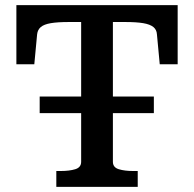

<svg xmlns="http://www.w3.org/2000/svg" viewBox="-20 -730 758 750"><path d="M135 -353H581V-288H135ZM297 -98V-644H249Q205 -644 178.5 -639.5Q152 -635 139.5 -624.5Q127 -614 125 -596L114 -479H44V-710H674V-479H604L593 -596Q592 -614 579 -624.5Q566 -635 539.5 -639.5Q513 -644 469 -644H421V-98Q421 -76 444 -69Q467 -62 500 -62H518V0H200V-62H217Q251 -62 274 -69Q297 -76 297 -98Z"/></svg>

Font: Roboto Serif 20pt Medium
Style: Regular
Weight: 500
Version: Version 1.008